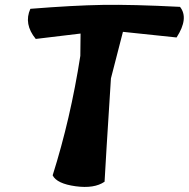

<svg xmlns="http://www.w3.org/2000/svg" viewBox="-20 -764 771 784"><path d="M309 -627 126 -605Q76 -666 104 -728Q279 -742 399 -744Q519 -746 715 -736Q752 -690 701 -611L482 -634L433 -444Q411 -100 407 -22Q365 7 288.5 -3.5Q212 -14 195 -48Q268 -279 308 -536Z"/></svg>

Font: Tillana
Style: Bold
Weight: 700
Designer: Lipi Raval (Devanagari, Latin), Jonny Pinhorn (Latin)
Foundry: Indian Type Foundry
Version: Version 2.002;PS 1.0;hotconv 1.0.79;makeotf.lib2.5.61930; tt